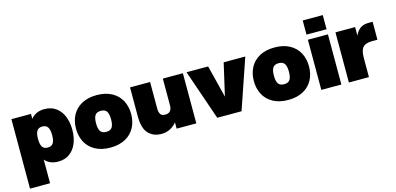

<svg xmlns="http://www.w3.org/2000/svg" viewBox="-79 -1222 3965 1923"><g transform="rotate(-15 1904.0 -260.0)"><path d="M242 -520V-469Q292 -532 383 -532Q453 -532 502 -496.5Q551 -461 576 -399.5Q601 -338 601 -260Q601 -182 576 -120.5Q551 -59 502 -23.5Q453 12 383 12Q296 12 247 -45V200H39V-520ZM318 -151Q358 -151 375 -178Q392 -205 392 -260Q392 -315 375 -342Q358 -369 318 -369Q278 -369 261.5 -342Q245 -315 245 -260Q245 -205 261.5 -178Q278 -151 318 -151Z M639 -260Q639 -338 671.5 -399.5Q704 -461 768.5 -496.5Q833 -532 925 -532Q1017 -532 1081.5 -496.5Q1146 -461 1178.5 -399.5Q1211 -338 1211 -260Q1211 -182 1178.5 -120.5Q1146 -59 1081.5 -23.5Q1017 12 925 12Q833 12 768.5 -23.5Q704 -59 671.5 -120.5Q639 -182 639 -260ZM925 -151Q968 -151 985.5 -177.5Q1003 -204 1003 -260Q1003 -316 985.5 -342.5Q968 -369 925 -369Q882 -369 864.5 -342.5Q847 -316 847 -260Q847 -204 864.5 -177.5Q882 -151 925 -151Z M1540 -165Q1609 -165 1609 -244V-520H1817V0H1613V-65Q1550 12 1454 12Q1371 12 1320 -41.5Q1269 -95 1269 -219V-520H1477V-246Q1477 -209 1490 -187Q1503 -165 1540 -165Z M1855 -520H2079L2163 -185L2240 -520H2464L2286 0H2034Z M2483 -260Q2483 -338 2515.5 -399.5Q2548 -461 2612.5 -496.5Q2677 -532 2769 -532Q2861 -532 2925.5 -496.5Q2990 -461 3022.5 -399.5Q3055 -338 3055 -260Q3055 -182 3022.5 -120.5Q2990 -59 2925.5 -23.5Q2861 12 2769 12Q2677 12 2612.5 -23.5Q2548 -59 2515.5 -120.5Q2483 -182 2483 -260ZM2769 -151Q2812 -151 2829.5 -177.5Q2847 -204 2847 -260Q2847 -316 2829.5 -342.5Q2812 -369 2769 -369Q2726 -369 2708.5 -342.5Q2691 -316 2691 -260Q2691 -204 2708.5 -177.5Q2726 -151 2769 -151Z M3113 -520H3321V0H3113ZM3113 -720H3321V-573H3113Z M3399 -520H3603V-430Q3642 -526 3742 -526H3786V-340H3731Q3664 -340 3635.5 -309Q3607 -278 3607 -201V0H3399Z"/></g></svg>

Font: Aspekta 1000
Style: Regular
Weight: 1000
Designer: Ivo Dolenc
Version: Version 2.000